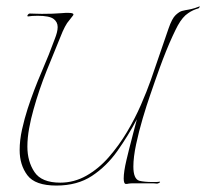

<svg xmlns="http://www.w3.org/2000/svg" viewBox="-20 -567 640 596"><path d="M155 9Q89 9 65 -23Q41 -55 41 -101Q41 -132 48.5 -165.5Q56 -199 66 -230Q85 -288 109 -343.5Q133 -399 150 -446Q154 -456 156.5 -465.5Q159 -475 159 -483Q159 -499 146 -508.5Q133 -518 97 -518Q88 -518 80 -517.5Q72 -517 67 -516Q65 -516 65 -518Q65 -520 67.5 -522.5Q70 -525 72 -525Q79 -525 89 -524.5Q99 -524 110 -524Q126 -524 142.5 -524.5Q159 -525 169 -526Q177 -527 183 -527Q189 -527 193 -527Q208 -527 208 -522Q208 -520 204 -515.5Q200 -511 195 -504Q182 -490 167 -451Q149 -408 125 -348Q101 -288 84 -227Q76 -199 70.5 -169Q65 -139 65 -112Q65 -66 87 -33Q109 0 167 0Q210 0 248 -21.5Q286 -43 317.5 -79Q349 -115 374 -157Q399 -199 417.5 -241.5Q436 -284 448 -318L503 -478Q514 -510 525.5 -520.5Q537 -531 545 -533Q557 -536 564.5 -537Q572 -538 585 -542L599 -547Q601 -548 599.5 -545Q598 -542 596 -541Q578 -536 564 -526Q547 -515 532 -488Q526 -477 516 -455.5Q506 -434 495.5 -408Q485 -382 476 -357Q467 -332 461 -315Q457 -303 446 -271.5Q435 -240 423 -199.5Q411 -159 402.5 -119Q394 -79 394 -50Q394 -12 412 -6Q420 -4 430.5 -3Q441 -2 451 -2Q458 -2 464 -2Q470 -2 475 -3Q477 -3 477 -2Q477 -1 473.5 1Q470 3 467 3Q460 2 449 2Q438 2 427 2Q411 2 397.5 2Q384 2 379 3Q376 4 371 4Q364 4 364 -13Q364 -34 372.5 -70Q381 -106 388 -132Q390 -140 393.5 -153.5Q397 -167 400.5 -180Q404 -193 405 -197Q378 -146 344.5 -98.5Q311 -51 265.5 -21Q220 9 155 9Z"/></svg>

Font: Explora
Style: Regular
Weight: 400
Designer: Robert E. Leuschke
Foundry: Robert E. Leuschke
Version: Version 1.010